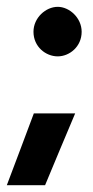

<svg xmlns="http://www.w3.org/2000/svg" viewBox="-46 -420 271 562"><path d="M52 -327C52 -283 88 -255 123 -255C157 -255 193 -283 193 -327C193 -368 157 -400 123 -400C88 -400 52 -368 52 -327ZM174 -88H53C26 -17 1 52 -26 122H86C115 52 144 -17 174 -88Z"/></svg>

Font: Hejaz SemiBold
Style: Regular
Weight: 600
Designer: Bandar Raffah (Arabic) and Santiago Orozco (Latin)
Foundry: Caramella and Typemade
Version: Version 1.010;hotconv 1.0.109;makeotfexe 2.5.65596